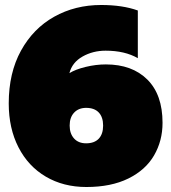

<svg xmlns="http://www.w3.org/2000/svg" viewBox="-20 -734 686 769"><path d="M15 -320Q15 -442 64 -531Q113 -620 197 -667Q281 -714 385 -714Q471 -714 532 -692V-501Q480 -531 403 -531Q352 -531 310.5 -507.5Q269 -484 258 -441Q282 -456 323 -466Q364 -476 404 -476Q509 -476 570 -415.5Q631 -355 631 -242Q631 -170 597 -111.5Q563 -53 494 -19Q425 15 326 15Q234 15 163.5 -26.5Q93 -68 54 -144Q15 -220 15 -320ZM393 -231Q393 -265 375.5 -283.5Q358 -302 325 -302Q295 -302 277 -283Q259 -264 259 -231Q259 -199 276.5 -179.5Q294 -160 325 -160Q358 -160 375.5 -178.5Q393 -197 393 -231Z"/></svg>

Font: Prompt Black
Style: Regular
Weight: 900
Designer: Katatrad Team
Foundry: CadsonDemak
Version: Version 1.000